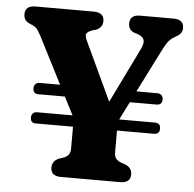

<svg xmlns="http://www.w3.org/2000/svg" viewBox="-51 -751 811 802"><g transform="rotate(5 354.5 -350.0)"><path d="M87 -237Q87 -247 93.5 -253.8Q100 -260.5 109.5 -260.5H259.5L220.5 -336H108.5Q87 -336 87 -359.5Q87 -370 93.5 -376.8Q100 -383.5 109.5 -383.5H196.5L97 -578.5Q87 -596.5 80.8 -605.5Q74.5 -614.5 60.5 -621L46 -627.5Q22.5 -637.5 22.5 -664Q22.5 -700 65.5 -700H309.5Q353.5 -700 353.5 -664Q353.5 -636.5 325 -625L309.5 -621Q286.5 -612 285.5 -600.8Q284.5 -589.5 295.5 -568.5L407 -330.5L521 -564Q531 -585 527.8 -599Q524.5 -613 503.5 -621.5L484.5 -627.5Q474.5 -631.5 468 -640.8Q461.5 -650 461.5 -664Q461.5 -700 504.5 -700H644.5Q687.5 -700 687.5 -664Q687.5 -641 664.5 -628.5L657.5 -624Q644.5 -617.5 633.5 -605.8Q622.5 -594 603 -555L516.5 -383.5H604.5Q615.5 -383.5 622 -376.8Q628.5 -370 628.5 -359.5Q628.5 -336 604.5 -336H493L455 -260.5H604.5Q628.5 -260.5 628.5 -237Q628.5 -213.5 604.5 -213.5H450V-119.5Q450 -93 477 -82L498 -75Q525 -62.5 525 -36Q525 0 481.5 0H233.5Q190.5 0 190.5 -36Q190.5 -62.5 217.5 -75L238.5 -82Q254 -88.5 259.8 -98.2Q265.5 -108 265.5 -119.5V-213.5H108.5Q87 -213.5 87 -237Z"/></g></svg>

Font: Fraunces 9pt Soft
Style: Bold
Weight: 700
Version: Version 1.000;[b76b70a41]